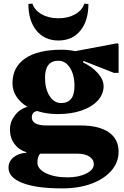

<svg xmlns="http://www.w3.org/2000/svg" viewBox="-20 -791 686 1062"><path d="M301 -160Q237 -160 185 -177Q156 -171 156 -142Q156 -97 238 -97H426Q527 -97 581.5 -59.5Q636 -22 636 48Q636 107 596 153Q556 199 486 225Q416 251 324 251Q181 251 104 221Q27 191 27 136Q27 102 55 79Q83 56 126 54V51Q84 38 59.5 4.5Q35 -29 35 -75Q35 -117 62.5 -153Q90 -189 132 -200Q93 -223 71 -256.5Q49 -290 49 -331Q49 -420 119.5 -468Q190 -516 320 -516Q358 -516 396 -508L630 -552L636 -546V-388H610L442 -454L439 -446Q490 -422 521.5 -386Q553 -350 553 -315Q553 -270 521 -235Q489 -200 432 -180Q375 -160 301 -160ZM318 -221Q392 -221 392 -315Q392 -377 367 -416Q342 -455 303 -455Q229 -455 229 -361Q229 -300 254 -260.5Q279 -221 318 -221ZM187 108Q187 144 234 167Q281 190 354 190Q415 190 457 169Q499 148 499 118Q499 91 474.5 75Q450 59 407 59H203Q187 72 187 108ZM303 -567Q227 -567 182 -621.5Q137 -676 137 -769L159 -771Q172 -734 210.5 -712Q249 -690 303 -690Q357 -690 395.5 -712Q434 -734 447 -771L469 -769Q469 -676 424.5 -621.5Q380 -567 303 -567Z"/></svg>

Font: Platypi ExtraBold
Style: Regular
Weight: 800
Designer: David Sargent
Foundry: Bolt Cutter Type
Version: Version 1.200; ttfautohint (v1.8.4.7-5d5b)